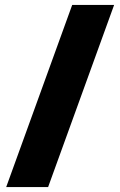

<svg xmlns="http://www.w3.org/2000/svg" viewBox="-20 -744 482 774"><path d="M440 -724 174 10H5L271 -724Z"/></svg>

Font: Noto Sans Black
Style: Regular
Weight: 900
Designer: Monotype Design Team
Foundry: Monotype Imaging Inc.
Version: Version 2.007